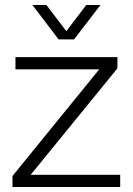

<svg xmlns="http://www.w3.org/2000/svg" viewBox="-20 -750 532 770"><path d="M30 0V-44L378 -472H42V-521H451V-476L103 -49H462V0ZM215 -592 110 -730H166L246 -625L326 -730H383L277 -592Z"/></svg>

Font: Mona Sans Light
Style: Regular
Weight: 300
Designer: Deni Anggara
Foundry: GitHub
Version: Version 2.000